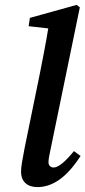

<svg xmlns="http://www.w3.org/2000/svg" viewBox="-20 -750 349 784"><path d="M133 14C211 14 268 -50 309 -113L282 -133C246 -89 218 -66 199 -66C188 -66 178 -73 178 -88C178 -98 181 -116 186 -138L306 -720L293 -730L102 -677L97 -643L177 -634C167 -572 155 -512 143 -451L80 -143C71 -96 66 -69 66 -49C66 -7 93 14 133 14Z"/></svg>

Font: Source Serif Pro Semibold
Style: Italic
Weight: 600
Italic angle: -12°
Designer: Frank Grießhammer
Foundry: Adobe Systems Incorporated
Version: Version 3.001;hotconv 1.0.111;makeotfexe 2.5.65597